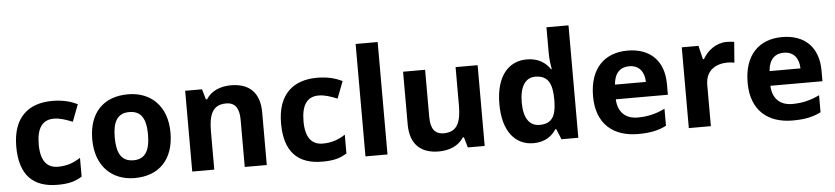

<svg xmlns="http://www.w3.org/2000/svg" viewBox="-45 -1021 5624 1293"><g transform="rotate(-5 2767.5 -375.0)"><path d="M300 10C376 10 420 -2 466 -31V-158C420 -128 375 -111 313 -111C239 -111 197 -162 197 -271C197 -381 235 -436 313 -436C353 -436 392 -423 439 -404L483 -519C442 -539 388 -556 313 -556C154 -556 45 -470 45 -270C45 -76 137 10 300 10Z M1088 -274C1088 -455 978 -556 825 -556C660 -556 559 -455 559 -274C559 -92 669 10 822 10C986 10 1088 -92 1088 -274ZM711 -274C711 -382 744 -436 823 -436C903 -436 936 -382 936 -274C936 -166 903 -110 824 -110C744 -110 711 -166 711 -274Z M1521 -556C1453 -556 1388 -532 1353 -476H1345L1325 -546H1211V0H1360V-257C1360 -373 1387 -437 1478 -437C1539 -437 1566 -397 1566 -319V0H1715V-356C1715 -496 1638 -556 1521 -556Z M2090 10C2166 10 2210 -2 2256 -31V-158C2210 -128 2165 -111 2103 -111C2029 -111 1987 -162 1987 -271C1987 -381 2025 -436 2103 -436C2143 -436 2182 -423 2229 -404L2273 -519C2232 -539 2178 -556 2103 -556C1944 -556 1835 -470 1835 -270C1835 -76 1927 10 2090 10Z M2531 0V-760H2382V0Z M3188 -546H3039V-289C3039 -173 3012 -109 2921 -109C2860 -109 2833 -149 2833 -227V-546H2684V-190C2684 -50 2761 10 2878 10C2946 10 3011 -14 3046 -70H3054L3074 0H3188Z M3517 10C3596 10 3643 -26 3672 -71H3678L3707 0H3821V-760H3672V-585C3672 -542 3679 -497 3683 -476H3678C3648 -521 3599 -556 3521 -556C3396 -556 3311 -459 3311 -272C3311 -87 3395 10 3517 10ZM3569 -109C3501 -109 3462 -163 3462 -270C3462 -377 3501 -435 3567 -435C3655 -435 3682 -377 3682 -271V-255C3680 -157 3651 -109 3569 -109Z M4202 -556C4048 -556 3944 -460 3944 -269C3944 -80 4060 10 4224 10C4308 10 4362 -2 4416 -29V-144C4355 -115 4301 -101 4231 -101C4147 -101 4098 -152 4095 -236H4447V-308C4447 -467 4353 -556 4202 -556ZM4203 -450C4273 -450 4306 -401 4307 -335H4098C4104 -414 4145 -450 4203 -450Z M4873 -556C4800 -556 4742 -510 4710 -454H4703L4681 -546H4568V0H4717V-278C4717 -381 4791 -417 4868 -417C4881 -417 4902 -415 4912 -412L4923 -552C4911 -554 4888 -556 4873 -556Z M5247 -556C5093 -556 4989 -460 4989 -269C4989 -80 5105 10 5269 10C5353 10 5407 -2 5461 -29V-144C5400 -115 5346 -101 5276 -101C5192 -101 5143 -152 5140 -236H5492V-308C5492 -467 5398 -556 5247 -556ZM5248 -450C5318 -450 5351 -401 5352 -335H5143C5149 -414 5190 -450 5248 -450Z"/></g></svg>

Font: Noto Traditional Nushu
Style: Bold
Weight: 700
Designer: LIU Zhao
Foundry: LiuZhao Studio
Version: Version 2.003